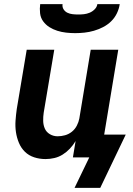

<svg xmlns="http://www.w3.org/2000/svg" viewBox="-20 -760 640 927"><path d="M343 -600Q321 -600 299 -602.5Q277 -605 256.5 -611.5Q236 -618 218.5 -629Q201 -640 188.5 -657Q176 -674 173.5 -696Q171 -718 174 -740H282Q280 -726 287 -715Q294 -704 305.5 -698.5Q317 -693 330.5 -691.5Q344 -690 358 -690Q372 -690 385.5 -691.5Q399 -693 412.5 -698.5Q426 -704 437 -715Q448 -726 450 -740H558Q555 -718 544.5 -696Q534 -674 516.5 -657Q499 -640 477.5 -629Q456 -618 433.5 -611.5Q411 -605 388 -602.5Q365 -600 343 -600ZM464 147H340L411 0H332L345 -79Q333 -59 317.5 -42.5Q302 -26 283 -14Q264 -2 242.5 3Q221 8 200 8Q171 8 145 -0.5Q119 -9 100.5 -27Q82 -45 71.5 -70Q61 -95 57 -122Q53 -149 55 -177.5Q57 -206 61 -234L109 -520H242L191 -216Q188 -196 188.5 -176Q189 -156 196.5 -139Q204 -122 221 -112Q238 -102 258 -102Q276 -102 294 -107Q312 -112 327 -124Q342 -136 351 -153.5Q360 -171 363 -188L418 -520H551L483 -110H587Z"/></svg>

Font: Iosevka Extrabold Extended
Style: Italic
Weight: 800
Width: 7
Italic angle: -9°
Monospace: yes
Designer: Belleve Invis
Foundry: Belleve Invis
Version: Version 32.5.0; ttfautohint (v1.8.4)